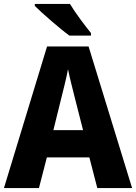

<svg xmlns="http://www.w3.org/2000/svg" viewBox="-20 -1002 688 971"><path d="M334 -982H156V-972C192 -936 285 -855 331 -822H440V-835C412 -869 360 -938 334 -982ZM472 -51H648L428 -767H218L0 -51H177L217 -206H432ZM360 -501 400 -344H250L289 -502C298 -538 317 -612 324 -652C332 -610 350 -542 360 -501Z"/></svg>

Font: Noto Sans Tamil UI SemiCondensed ExtraBold
Style: Regular
Weight: 800
Width: 4
Designer: Jelle Bosma - Monotype Design Team
Foundry: Monotype Imaging Inc.
Version: Version 2.004